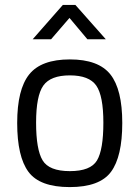

<svg xmlns="http://www.w3.org/2000/svg" viewBox="-20 -752 568 782"><path d="M264.5 -510Q381 -510 429.5 -449Q478 -388 478 -251Q478 -114 432 -52Q386 10 264 10Q142 10 96 -52Q50 -114 50 -251Q50 -388 99 -449Q148 -510 264.5 -510ZM264.5 -55Q349 -55 375 -98.5Q401 -142 401 -252Q401 -362 372 -403.5Q343 -445 264.5 -445Q186 -445 156.5 -403.5Q127 -362 127 -252.5Q127 -143 153.5 -99Q180 -55 264.5 -55ZM113 -592 236 -732H287L411 -592H336L263 -679L188 -592Z"/></svg>

Font: TitilliumWeb-Regular
Style: Regular
Weight: 400
Version: Version 1.001;PS 57.000;hotconv 1.0.70;makeotf.lib2.5.55311